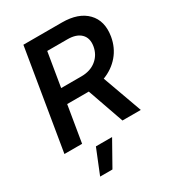

<svg xmlns="http://www.w3.org/2000/svg" viewBox="-225 -853 1098 1213"><g transform="rotate(-30 324.0 -246.0)"><path d="M18.1 0 138.7 -727.5H419.9Q539.6 -727.5 600.6 -664.8Q661.6 -602.1 644 -495.1Q631.3 -420.9 585.9 -367.7Q540.5 -314.5 471.2 -288.1L575.2 0H441.4L348.6 -264.6Q342.8 -264.6 337.4 -264.6H190.9L147 0ZM208.5 -371.1H356.4Q421.4 -371.1 464.4 -405.8Q507.3 -440.4 517.1 -497.6Q526.4 -554.2 494.1 -586.2Q461.9 -618.2 397 -618.2H249.5ZM142.1 236.3 214.4 57.6H332.5L231.9 236.3Z"/></g></svg>

Font: Inter Display SemiBold
Style: Italic
Weight: 600
Italic angle: -9.39999°
Designer: Rasmus Andersson
Foundry: rsms
Version: Version 4.000;git-a52131595